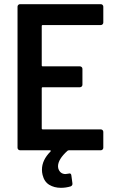

<svg xmlns="http://www.w3.org/2000/svg" viewBox="-20 -720 553 920"><path d="M463 -600H185Q180 -600 180 -595V-407Q180 -402 185 -402H363Q368 -402 371.5 -398.5Q375 -395 375 -390V-314Q375 -309 371.5 -305.5Q368 -302 363 -302H185Q180 -302 180 -297V-105Q180 -100 185 -100H463Q468 -100 471.5 -96.5Q475 -93 475 -88V-12Q475 -7 471.5 -3.5Q468 0 463 0H311Q308 0 304 2Q258 43 258 77Q258 83 259 86Q263 100 272 107Q281 114 294 114Q298 114 308 112L313 111Q321 111 322 121L327 158V162Q327 169 319 173Q296 180 272 180Q240 180 216 165.5Q192 151 184 118Q181 106 181 93Q181 47 222 6Q224 4 223 2Q222 0 219 0H76Q71 0 67.5 -3.5Q64 -7 64 -12V-688Q64 -693 67.5 -696.5Q71 -700 76 -700H463Q468 -700 471.5 -696.5Q475 -693 475 -688V-612Q475 -607 471.5 -603.5Q468 -600 463 -600Z"/></svg>

Font: Barlow Semi Condensed SemiBold
Style: Regular
Weight: 600
Width: 4
Designer: Jeremy Tribby
Foundry: Tribby Type
Version: Version 1.408